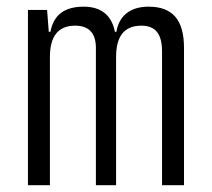

<svg xmlns="http://www.w3.org/2000/svg" viewBox="-20 -547 626 567"><path d="M458.5 0H523.4V-405.3C523.4 -488.3 489.7 -527.3 418.9 -527.3C363.3 -527.3 331.5 -499.5 323.7 -453.1H319.3C309.6 -502.9 277.8 -527.3 227.1 -527.3C170.4 -527.3 138.2 -502.9 128.9 -453.1H124L119.1 -517.6H62.5V0H127.4V-378.9C127.4 -440.4 152.3 -471.2 201.7 -471.2C242.7 -471.2 263.2 -449.2 263.2 -405.3V0H322.8V-378.9C322.8 -440.4 347.2 -471.2 397.5 -471.2C439 -471.2 458.5 -446.8 458.5 -395.5Z"/></svg>

Font: Cascadia Code Light
Style: Regular
Weight: 300
Monospace: yes
Designer: Aaron Bell
Foundry: Saja Typeworks
Version: Version 2404.023